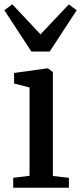

<svg xmlns="http://www.w3.org/2000/svg" viewBox="-30 -880 379 900"><path d="M32 0V-46.5L108.5 -56V-470L36 -488.5V-538L190.5 -559.5H195L218 -542V-55L293 -46.5V0ZM117 -638.5 -9.5 -832 27.5 -860 160 -719 292.5 -859.5 329.5 -832 203 -638.5Z"/></svg>

Font: Merriweather 36pt Medium
Style: Regular
Weight: 500
Version: Version 2.100